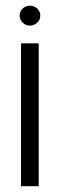

<svg xmlns="http://www.w3.org/2000/svg" viewBox="-20 -645 207 665"><path d="M52.8 0V-495H114.1V0ZM83.5 -556.4Q68.9 -556.4 58.5 -566.6Q48 -576.9 48 -591.1Q48 -605.5 58.5 -615.4Q68.9 -625.3 83.5 -625.3Q98.3 -625.3 108.9 -615.4Q119.6 -605.5 119.6 -591.2Q119.6 -576.9 108.9 -566.6Q98.3 -556.4 83.5 -556.4Z"/></svg>

Font: Alumni Sans SC Thin
Style: Regular
Weight: 100
Designer: Robert E. Leuschke
Foundry: Robert E. Leuschke
Version: Version 1.018